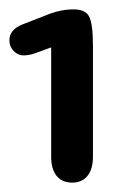

<svg xmlns="http://www.w3.org/2000/svg" viewBox="-23 -717 274 409"><path d="M86 -616V-383Q86 -357 97.5 -342.5Q109 -328 131 -328Q152 -328 163.5 -342.5Q175 -357 175 -383V-620Q175 -667 166.5 -682.5Q158 -698 130 -697Q120 -697 107.5 -694.5Q95 -692 84 -688L25 -665Q-3 -654 -3 -631Q-3 -618 6 -608.5Q15 -599 27 -599Q32 -599 38.5 -600Q45 -601 53 -604Z"/></svg>

Font: Beiruti
Style: Bold
Weight: 700
Designer: Arlette Boutros
Foundry: Boutros
Version: Version 1.41